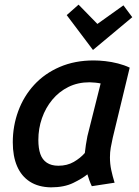

<svg xmlns="http://www.w3.org/2000/svg" viewBox="-20 -794 600 826"><path d="M199 12Q145 11 108.5 -12.5Q72 -36 53.5 -79Q35 -122 35 -182Q35 -252 58.5 -316Q82 -380 127 -429Q172 -478 237 -506Q302 -534 383 -534Q406 -534 433 -531Q460 -528 487.5 -521Q515 -514 538 -503L465 -201Q460 -179 456.5 -159Q453 -139 453 -117Q453 -89 458.5 -63Q464 -37 473 -8L375 7Q370 -3 364.5 -18Q359 -33 356 -44Q334 -26 295 -7Q256 12 199 12ZM231 -81Q269 -81 297.5 -97.5Q326 -114 345 -136Q347 -153 349.5 -171Q352 -189 356 -208L413 -435Q404 -437 389.5 -438.5Q375 -440 365 -440Q315 -440 274.5 -420Q234 -400 205 -365Q176 -330 160.5 -285.5Q145 -241 145 -192Q145 -156 153.5 -131.5Q162 -107 181.5 -94Q201 -81 231 -81ZM380 -579 267 -729 318 -774 399 -691 511 -771 549 -720Z"/></svg>

Font: Ubuntu Sans Mono Medium
Style: Italic
Weight: 500
Italic angle: -13.5°
Monospace: yes
Designer: Dalton Maag Ltd
Foundry: Dalton Maag Ltd
Version: Version 1.006